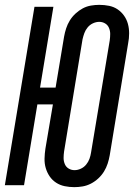

<svg xmlns="http://www.w3.org/2000/svg" viewBox="-28 -763 552 791"><path d="M278 8Q258 8 238.5 4Q219 0 203 -10.5Q187 -21 176.5 -36.5Q166 -52 160.5 -70.5Q155 -89 155.5 -109.5Q156 -130 159 -150L190 -333H126L71 0H-8L114 -735H192L137 -402H201L236 -612Q239 -629 244.5 -646Q250 -663 259.5 -678.5Q269 -694 283 -707Q297 -720 313 -728.5Q329 -737 346.5 -740Q364 -743 381 -743Q402 -743 421.5 -739Q441 -735 456.5 -724.5Q472 -714 483 -698.5Q494 -683 499 -664.5Q504 -646 504 -625.5Q504 -605 500 -585L424 -123Q421 -106 415.5 -89Q410 -72 400.5 -56.5Q391 -41 377 -28Q363 -15 346.5 -6.5Q330 2 312.5 5Q295 8 278 8ZM279 -62Q292 -62 305 -68Q318 -74 327 -85Q336 -96 340.5 -108.5Q345 -121 347 -134L424 -596Q426 -610 426 -623Q426 -636 421 -648Q416 -660 405 -666.5Q394 -673 381 -673Q368 -673 355 -667Q342 -661 333 -650Q324 -639 319.5 -626.5Q315 -614 312 -601L236 -139Q234 -125 234 -112Q234 -99 239 -87Q244 -75 255 -68.5Q266 -62 279 -62Z"/></svg>

Font: Iosevka SS04
Style: Italic
Weight: 400
Italic angle: -9°
Monospace: yes
Designer: Belleve Invis
Foundry: Belleve Invis
Version: Version 19.0.0; ttfautohint (v1.8.4)